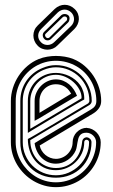

<svg xmlns="http://www.w3.org/2000/svg" viewBox="-20 -773 466 793"><path d="M396 -185.8Q396 -160.4 389.4 -136.7Q382.8 -113 370.8 -92.4Q358.9 -71.8 342 -54.7Q325.2 -37.6 304.6 -25.5Q283.9 -13.4 260.3 -6.7Q236.6 0 210.9 0Q186 0 162.6 -6.7Q139.2 -13.4 118.4 -25.6Q97.7 -37.8 80.6 -54.8Q63.5 -71.8 51 -92.4Q38.6 -113 31.7 -136.7Q24.9 -160.4 24.9 -185.8V-356Q24.9 -383.1 33.3 -409.7Q41.7 -436.3 56.9 -459.4Q72 -482.4 93.3 -500.6Q114.5 -518.8 139.9 -529.1Q156.7 -535.9 175.2 -538.9Q193.6 -542 210.9 -542Q229.2 -542 247.8 -538.9Q266.4 -535.9 283 -529.1Q308.6 -518.8 329.7 -500.6Q350.8 -482.4 366 -459.4Q381.1 -436.3 389.5 -409.7Q397.9 -383.1 397.9 -356Q397.9 -339.4 388.8 -326.3Q379.6 -313.2 366 -304.9L144 -172.1Q146.2 -160.4 152.5 -150.4Q158.7 -140.4 167.7 -132.9Q176.8 -125.5 187.9 -121.2Q199 -116.9 210.9 -116.9Q224.4 -116.9 236.9 -122.2Q249.5 -127.4 259 -136.8Q268.6 -146.2 274.3 -158.8Q280 -171.4 280 -186Q280 -198 284.7 -208.7Q289.3 -219.5 297.4 -227.5Q305.4 -235.6 316.2 -240.4Q326.9 -245.1 339.1 -245.1V-244.6Q350.3 -244.1 360.6 -239.1Q370.8 -234.1 378.8 -226.1Q386.7 -218 391.4 -207.5Q396 -197 396 -185.8ZM210.9 -20Q233.4 -20 254.4 -25.9Q275.4 -31.7 293.8 -42.5Q312.3 -53.2 327.6 -68.2Q343 -83.3 353.9 -101.7Q364.7 -120.1 370.8 -141.4Q377 -162.6 377 -185.8Q377 -193.6 373.7 -200.7Q370.4 -207.8 364.9 -213.1Q359.4 -218.5 352.1 -221.7Q344.7 -224.9 336.9 -224.9Q326.2 -224.9 319.6 -221.6Q313 -218.3 309.1 -212.6Q305.2 -207 303.2 -199.7Q301.3 -192.4 299.9 -184.2Q298.6 -176 297.1 -167.7Q295.7 -159.4 293 -152.1Q287.8 -140.1 279.3 -130Q270.8 -119.9 259.9 -112.5Q249 -105.2 236.6 -101.1Q224.1 -96.9 210.9 -96.9Q193.4 -96.9 178.2 -103.5Q163.1 -110.1 151.6 -121.5Q140.1 -132.8 132.7 -148.3Q125.2 -163.8 123 -181.9Q123.3 -182.1 124.1 -182.6Q125 -183.1 128.1 -184.9Q131.1 -186.8 137.2 -190.6Q143.3 -194.3 154.3 -200.9Q165.3 -207.5 182.1 -217.5Q199 -227.5 223.3 -242.1Q247.6 -256.6 280.3 -276.1Q313 -295.7 356 -321Q366.7 -327.1 372.3 -335.2Q377.9 -343.3 377.9 -356Q377.9 -379.2 371.9 -400.5Q366 -421.9 355.1 -440.3Q344.2 -458.7 329 -473.9Q313.7 -489 295.2 -499.6Q276.6 -510.3 255.2 -516.1Q233.9 -522 210.9 -522Q188 -522 166.7 -516.1Q145.5 -510.3 127.1 -499.4Q108.6 -488.5 93.5 -473.4Q78.4 -458.3 67.5 -439.8Q56.6 -421.4 50.8 -400.1Q44.9 -378.9 44.9 -356L44.7 -186.3Q44.7 -165 50.5 -144.4Q56.4 -123.8 67.1 -105.3Q77.9 -86.9 92.9 -71.3Q107.9 -55.7 126.3 -44.2Q144.8 -32.7 166.1 -26.4Q187.5 -20 210.9 -20ZM339.1 -206.1Q346.7 -204.8 352.3 -199.2Q357.9 -193.6 357.9 -185.8Q357.9 -154.1 346.8 -127.2Q335.7 -100.3 316 -80.7Q296.4 -61 269.4 -50Q242.4 -39.1 210.9 -39.1Q179.4 -39.1 152.5 -49.8Q125.5 -60.5 105.8 -80Q86.2 -99.4 75.1 -126.3Q64 -153.3 64 -185.5V-356Q64 -378.9 70.3 -399.8Q76.7 -420.7 88.5 -438.2Q100.3 -455.8 117.2 -469.6Q134 -483.4 155 -491.9Q169.4 -498 182.6 -501Q195.8 -503.9 210.9 -503.9Q241.7 -503.9 268.7 -492.3Q295.7 -480.7 315.7 -460.7Q335.7 -440.7 347.3 -413.7Q358.9 -386.7 358.9 -356Q358.9 -350.8 356.2 -346.4Q353.5 -342 349.1 -339.1L105 -194.1Q105 -168.9 113.3 -147.8Q121.6 -126.7 135.9 -111.5Q150.1 -96.2 169.6 -87.6Q189 -79.1 210.9 -79.1Q234.9 -79.1 253.9 -87.4Q272.9 -95.7 286.7 -110.1Q300.5 -124.5 308.7 -144Q316.9 -163.6 319.1 -186Q319.6 -194.6 324.7 -200.1Q329.8 -205.6 339.1 -206.1ZM210.9 -49.1Q238.3 -49.1 263.2 -59.8Q288.1 -70.6 306.9 -89.1Q325.7 -107.7 336.8 -132.6Q347.9 -157.5 347.9 -185.8Q347.9 -190.2 344.7 -193Q341.6 -195.8 336.9 -195.8Q333.3 -195.8 330.6 -193Q327.9 -190.2 327.9 -186Q327.9 -161.6 318.4 -140.5Q308.8 -119.4 292.7 -103.8Q276.6 -88.1 255.4 -79.1Q234.1 -70.1 210.9 -70.1Q182.4 -70.1 160.8 -81.1Q139.2 -92 124.5 -110.1Q109.9 -128.2 102.4 -151.4Q95 -174.6 95 -199Q95.7 -199 106.1 -204.8Q116.5 -210.7 132.9 -220.3Q149.4 -230 170.5 -242.6Q191.7 -255.1 213.9 -268.3Q236.1 -281.5 257.9 -294.6Q279.8 -307.6 297.7 -318.4Q315.7 -329.1 328 -336.5Q340.3 -344 344 -345.9Q346.2 -349.1 347.7 -350.7Q349.1 -352.3 349.1 -356Q349.1 -384.5 338.4 -409.8Q327.6 -435.1 309 -454Q290.3 -472.9 265 -484Q239.7 -495.1 210.9 -495.1Q197.5 -495.1 184.7 -492.2Q171.9 -489.3 158.9 -483.9Q139.4 -475.6 123.7 -462.6Q107.9 -449.7 96.9 -433.1Q85.9 -416.5 80 -397Q74 -377.4 74 -356V-185.5Q74 -157.2 84.7 -132.3Q95.5 -107.4 114 -88.9Q132.6 -70.3 157.6 -59.7Q182.6 -49.1 210.9 -49.1ZM95 -356Q95 -380.9 104 -402Q113 -423.1 128.7 -438.7Q144.3 -454.3 165.4 -463.1Q186.5 -471.9 210.9 -471.9Q224.4 -471.9 238.5 -468.6Q252.7 -465.3 266 -459Q279.3 -452.6 290.9 -443.2Q302.5 -433.8 311 -421.6Q319.6 -409.4 324.1 -394.4Q328.6 -379.4 327.9 -362.1Q327.4 -362.1 317.7 -356.6Q308.1 -351.1 292.7 -342.2Q277.3 -333.3 257.7 -321.7Q238 -310.1 217.2 -297.6Q196.3 -285.2 175.9 -272.9Q155.5 -260.7 138.7 -250.7Q121.8 -240.7 110.1 -233.5Q98.4 -226.3 95 -224.1ZM316.9 -366.9Q317.4 -385 308.2 -402.5Q299.1 -419.9 283.9 -433.6Q268.8 -447.3 249.6 -455.7Q230.5 -464.1 210.9 -464.1Q189 -464.1 169.6 -455.3Q150.1 -446.5 135.9 -431.8Q121.6 -417 113.3 -397.3Q105 -377.7 105 -356V-241ZM123 -356Q123 -374.3 130.4 -390.5Q137.7 -406.7 149.8 -418.8Q161.9 -430.9 177.7 -438Q193.6 -445.1 210.9 -445.1Q227.1 -445.1 240.8 -439.5Q254.6 -433.8 265.7 -424.6Q276.9 -415.3 285 -402.8Q293.2 -390.4 298.1 -377Q297.6 -376.7 296.3 -376.1Q294.9 -375.5 290 -372.7Q285.2 -369.9 275.3 -364Q265.4 -358.2 247.8 -347.7Q230.2 -337.2 203.5 -321.2Q176.8 -305.2 137.9 -282Q134.3 -279.8 130.5 -278.1Q126.7 -276.4 123 -273.9ZM273.9 -386 270 -392.1Q260.3 -408 245.1 -416.5Q230 -425 210.9 -425Q196.3 -425 184 -419.6Q171.6 -414.1 162.5 -404.8Q153.3 -395.5 148.2 -382.8Q143.1 -370.1 143.1 -356V-306.9ZM217 -585Q209.2 -576.7 198.5 -572.3Q187.7 -567.9 176.4 -567.7Q165 -567.6 154.2 -571.8Q143.3 -575.9 135 -585Q126.5 -593.5 122.2 -604.4Q117.9 -615.2 117.9 -626.5Q117.9 -637.7 122.4 -648.6Q127 -659.4 136 -668L206.1 -736.1Q215.1 -744.6 225.7 -748.9Q236.3 -753.2 247.4 -753.2Q258.5 -753.2 269.3 -748.7Q280 -744.1 289.1 -735.1Q298.1 -726.1 302.1 -715.3Q306.2 -704.6 305.7 -693.6Q305.2 -682.6 300.4 -672.1Q295.7 -661.6 287.1 -653.1ZM149.9 -653.1Q144 -647.5 140.9 -640.4Q137.7 -633.3 137.6 -625.9Q137.5 -618.4 140.5 -611.2Q143.6 -604 149.9 -597.9Q155.5 -592.3 162.6 -589.7Q169.7 -587.2 177 -587.3Q184.3 -587.4 191.4 -590.5Q198.5 -593.5 204.1 -599.1L273.9 -666Q279.5 -671.6 282.6 -678.7Q285.6 -685.8 285.8 -693.1Q285.9 -700.4 283.2 -707.8Q280.5 -715.1 274.9 -720.9Q268.6 -727.3 261.5 -730.3Q254.4 -733.4 247.1 -733.4Q239.7 -733.4 232.5 -730.5Q225.3 -727.5 219 -721.9ZM231.9 -709Q234.6 -711.9 238.6 -713.5Q242.7 -715.1 247.1 -715.1Q251.5 -715.1 255.7 -713.5Q260 -711.9 262.9 -709Q265.6 -706.3 266.6 -702.4Q267.6 -698.5 267.2 -694.5Q266.8 -690.4 265.3 -686.5Q263.7 -682.6 261 -679.9L190.9 -612.1Q188 -609.1 184.1 -607.7Q180.2 -606.2 176.3 -606.3Q172.4 -606.4 168.8 -607.9Q165.3 -609.4 163.1 -612.1Q160.4 -614.5 158.7 -618.2Q157 -621.8 156.6 -625.7Q156.2 -629.6 157.5 -633.7Q158.7 -637.7 162.1 -641.1ZM253.9 -687Q255.4 -687.7 256.3 -689.7Q257.3 -691.7 257.4 -694.1Q257.6 -696.5 257 -698.6Q256.3 -700.7 254.9 -701.9Q252.9 -703.9 250.7 -704.5Q248.5 -705.1 246.2 -705Q243.9 -704.8 241.9 -704Q240 -703.1 239 -701.9L168.9 -634Q165.3 -630.9 166.1 -626.5Q167 -622.1 169.9 -618.9Q173.8 -615.2 177.9 -615.6Q181.9 -616 185.1 -618.9Z"/></svg>

Font: TafelwerkOT
Style: Regular
Weight: 400
Designer: Peter Wiegel
Foundry: Peter Wiegel, based on an original design named Oxford by Christine Lord, 1969
Version: Version 1.000